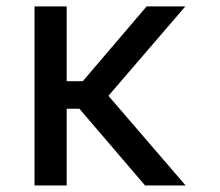

<svg xmlns="http://www.w3.org/2000/svg" viewBox="-20 -565 671 585"><path d="M183.2 -545.5H85.2V0H183.2V-233.7H221.9L421.9 0H545.5L310.4 -273.1L544.7 -545.5H426.8L232.2 -317.5H183.2Z"/></svg>

Font: Magic Ui Pro
Style: Regular
Weight: 400
Designer: Stefan Endress, Andreas Faust
Version: Version 1.000;FEAKit 1.0